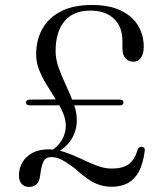

<svg xmlns="http://www.w3.org/2000/svg" viewBox="-20 -738 659 770"><path d="M198 -120 177 -127.5Q212 -148.5 228 -176.2Q244 -204 244 -234.5Q243.5 -261 231.5 -288Q219.5 -315 201.8 -342.5Q184 -370 166.5 -398.8Q149 -427.5 137 -457.5Q125 -487.5 125 -519.5Q125 -578 150.2 -622.8Q175.5 -667.5 225 -692.8Q274.5 -718 348 -718Q419.5 -718 465.8 -695.2Q512 -672.5 534.2 -634.5Q556.5 -596.5 556.5 -550Q556.5 -523.5 545.5 -507Q534.5 -490.5 514.5 -490.5Q495.5 -490.5 483.2 -504.5Q471 -518.5 471 -543.5V-572Q471 -631 436.8 -663.2Q402.5 -695.5 341.5 -695.5Q274 -695.5 238.5 -652.8Q203 -610 203 -533Q203 -499 216 -464Q229 -429 245.8 -393.2Q262.5 -357.5 275.5 -322.2Q288.5 -287 288 -253.5Q287.5 -214.5 266.8 -180Q246 -145.5 198 -120ZM56 -34.5Q56 -63 69.8 -86.8Q83.5 -110.5 110 -124.8Q136.5 -139 174.5 -139Q208 -139 241 -127.5Q274 -116 305.8 -100.8Q337.5 -85.5 368 -73.8Q398.5 -62 428.5 -62Q472.5 -62 496.5 -79.8Q520.5 -97.5 532.5 -138.5Q534.5 -144 539.2 -147Q544 -150 549.5 -149.5Q555 -149 558.2 -145Q561.5 -141 560.5 -133Q554 -81.5 536.8 -49.8Q519.5 -18 492.2 -3.5Q465 11 428 11Q401 11 378 3.2Q355 -4.5 331.2 -21Q307.5 -37.5 279 -63.5Q246.5 -87.5 226.5 -97.8Q206.5 -108 185 -108Q163.5 -108 154.8 -91Q146 -74 141.5 -38Q140 -21.5 134.5 -10.5Q129 0.5 119.8 6Q110.5 11.5 96 11.5Q77.5 11.5 66.8 -0.5Q56 -12.5 56 -34.5ZM84 -326.5Q84 -332 87.8 -335Q91.5 -338 98 -338.5L218 -339.5L233.5 -315.5H98.5Q91.5 -315.5 87.8 -318.5Q84 -321.5 84 -326.5ZM256.5 -315.5 251 -338.5H461Q468.5 -338.5 471.8 -335.2Q475 -332 475 -327Q475 -315.5 461 -315.5Z"/></svg>

Font: Fraunces Light
Style: Regular
Weight: 300
Version: Version 1.000;[b76b70a41]